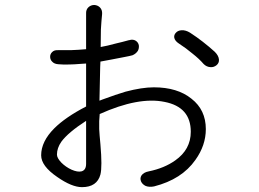

<svg xmlns="http://www.w3.org/2000/svg" viewBox="-20 -772 1040 772"><path d="M212.9 -570.3Q198.2 -571.3 189.5 -562.5Q181.6 -554.7 181.6 -543.9Q181.6 -532.2 189.5 -524.4Q198.2 -514.6 214.8 -513.7Q235.4 -511.7 258.8 -512.7Q274.4 -512.7 310.5 -515.6L326.2 -516.6V-343.8Q243.2 -300.8 198.2 -255.9Q145.5 -203.1 145.5 -147.5Q145.5 -104.5 210 -60.5Q268.6 -19.5 309.6 -19.5Q370.1 -19.5 383.8 -70.3Q391.6 -101.6 383.8 -191.4Q379.9 -231.4 378.9 -252.9Q377.9 -287.1 380.9 -313.5Q537.1 -383.8 641.6 -362.3Q747.1 -341.8 747.1 -242.2Q747.1 -170.9 684.6 -127Q640.6 -95.7 578.1 -83Q557.6 -79.1 548.8 -66.4Q542 -55.7 546.9 -43Q551.8 -31.2 565.4 -24.4Q580.1 -18.6 599.6 -22.5Q710.9 -50.8 765.6 -128.9Q807.6 -187.5 807.6 -252.9Q807.6 -330.1 750 -375Q693.4 -420.9 598.6 -420.9Q550.8 -420.9 484.4 -403.3Q448.2 -392.6 392.6 -372.1L379.9 -367.2L382.8 -502L383.8 -524.4L425.8 -532.2Q460.9 -539.1 476.6 -542Q502.9 -546.9 512.7 -549.8Q526.4 -555.7 534.2 -567.4Q540 -578.1 538.1 -590.8Q535.2 -602.5 525.4 -608.4Q514.6 -615.2 499 -610.4H498Q469.7 -602.5 448.2 -597.7Q408.2 -586.9 384.8 -583Q384.8 -620.1 385.7 -653.3Q387.7 -688.5 390.6 -715.8Q391.6 -732.4 381.8 -742.2Q373 -751 359.4 -752Q345.7 -752 335.9 -743.2Q325.2 -733.4 326.2 -716.8V-574.2Q294.9 -571.3 263.7 -570.3Q238.3 -570.3 212.9 -570.3ZM326.2 -113.3Q326.2 -87.9 307.6 -83Q292 -79.1 267.6 -89.8Q244.1 -100.6 226.6 -118.2Q209 -136.7 209 -150.4Q209 -176.8 226.6 -202.1Q253.9 -239.3 326.2 -286.1ZM744.1 -640.6Q726.6 -651.4 710 -650.4Q695.3 -649.4 687.5 -640.6Q678.7 -631.8 680.7 -620.1Q683.6 -607.4 698.2 -597.7Q728.5 -578.1 753.9 -556.6Q781.2 -535.2 798.8 -514.6Q810.5 -502.9 826.2 -502Q839.8 -501 850.6 -509.8Q861.3 -518.6 860.4 -532.2Q859.4 -547.9 843.8 -563.5Q821.3 -584 794.9 -604.5Q772.5 -622.1 744.1 -640.6Z"/></svg>

Font: GulimChe
Style: Regular
Weight: 400
Monospace: yes
Version: Version 2.21